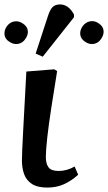

<svg xmlns="http://www.w3.org/2000/svg" viewBox="-71 -833 488 867"><path d="M142 14Q98 14 73 -2.5Q48 -19 38 -46.5Q28 -74 28 -108Q28 -139 33.5 -240.5Q39 -342 48 -510L174 -520L187 -512Q173 -426 161 -348.5Q149 -271 142.5 -212.5Q136 -154 136 -124Q136 -94 148 -77.5Q160 -61 194 -61Q231 -61 266 -81L282 -44Q251 -16 217.5 -1Q184 14 142 14ZM122 -577 90 -591 145 -759Q154 -788 166 -800.5Q178 -813 200 -813Q238 -813 263 -768V-755ZM314 -644Q294 -657 291.5 -676Q289 -695 301 -713Q314 -732 334.5 -736.5Q355 -741 374 -728Q394 -715 396.5 -696Q399 -677 386 -658Q374 -639 353.5 -635Q333 -631 314 -644ZM-28 -644Q-48 -656 -50.5 -675.5Q-53 -695 -41 -713Q-28 -732 -7.5 -736Q13 -740 32 -727Q52 -714 54.5 -695Q57 -676 44 -658Q32 -639 11.5 -635Q-9 -631 -28 -644Z"/></svg>

Font: Literata 36pt SemiBold
Style: Italic
Weight: 600
Italic angle: -2°
Designer: Latin by Veronika Burian and Jose Scaglione. Greek by Irene Vlachou. Cyrillic by Vera Evstafieva
Foundry: TypeTogether
Version: Version 3.002